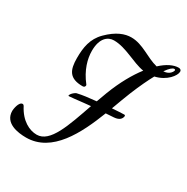

<svg xmlns="http://www.w3.org/2000/svg" viewBox="-301 -960 1225 1257"><g transform="rotate(30 311.0 -331.5)"><path d="M554 -317C554 -326 552 -327 545 -327C531 -327 497 -325 456 -322C476 -375 493 -424 510 -465C541 -541 569 -599 592 -641C676 -660 723 -722 723 -753C723 -764 715 -771 702 -771C665 -771 619 -750 572 -706C490 -726 423 -788 335 -788C287 -788 229 -768 163 -702C104 -643 93 -573 93 -493C93 -403 115 -351 217 -351C229 -351 234 -358 235 -366C235 -369 234 -372 233 -373C174 -448 154 -523 154 -583C154 -681 202 -714 246 -714C339 -714 427 -651 510 -638C463 -577 416 -495 376 -391C366 -365 356 -338 347 -312C292 -307 240 -300 212 -293C198 -293 168 -266 168 -252C168 -250 170 -250 174 -250C186 -250 222 -255 280 -261C297 -263 314 -264 330 -266C267 -85 216 74 115 74C60 74 -7 41 -52 -46C-53 -47 -57 -55 -64 -55C-93 -55 -101 8 -101 18C-101 111 2 125 64 125C260 125 364 -85 437 -273C465 -275 487 -276 497 -277C540 -280 551 -301 554 -317ZM681 -750C686 -750 689 -747 689 -743C689 -739 676 -702 626 -700C651 -736 669 -750 681 -750Z"/></g></svg>

Font: Mervale Script
Style: Regular
Weight: 400
Designer: Astigmatic (AOETI)
Foundry: Astigmatic (AOETI)
Version: Version 1.000